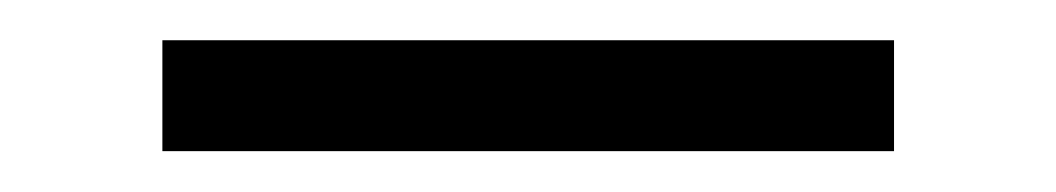

<svg xmlns="http://www.w3.org/2000/svg" viewBox="-20 -627 517 94"><path d="M417.7 -607.3H59.5V-553H417.7Z"/></svg>

Font: Estedad-FD VF
Style: Regular
Weight: 100
Designer: Amin Abedi
Version: Version 7.3